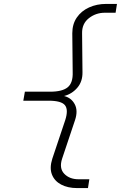

<svg xmlns="http://www.w3.org/2000/svg" viewBox="-20 -850 640 980"><path d="M374 110Q326 110 292 92Q258 74 245 40.5Q232 7 247 -40L313 -237Q330 -290 311.5 -313Q293 -336 228 -336H99L107 -382H236Q298 -382 325.5 -404.5Q353 -427 351 -482L349 -680Q349 -727 372 -760.5Q395 -794 434.5 -812Q474 -830 522 -830H577L570 -785H515Q469 -785 433.5 -757Q398 -729 399 -680L401 -482Q402 -434 374.5 -402Q347 -370 307 -360Q344 -351 361.5 -318Q379 -285 363 -237L297 -40Q281 9 308 37Q335 65 381 65H436L429 110Z"/></svg>

Font: JetBrains Mono Thin
Style: Italic
Weight: 100
Italic angle: -9°
Monospace: yes
Designer: Philipp Nurullin, Konstantin Bulenkov
Foundry: JetBrains
Version: Version 2.305; ttfautohint (v1.8.4.7-5d5b)